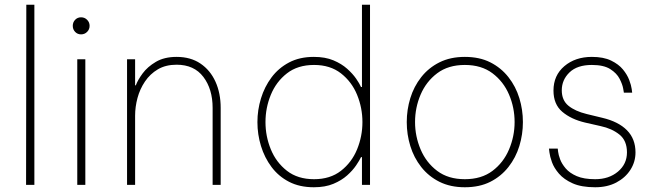

<svg xmlns="http://www.w3.org/2000/svg" viewBox="-20 -780 2756 810"><path d="M90 0 91 -760H125V0Z M322 -635Q307 -635 297 -645.5Q287 -656 287 -671Q287 -686 297 -696.5Q307 -707 322 -707Q337 -707 347.5 -696.5Q358 -686 358 -671Q358 -656 347.5 -645.5Q337 -635 322 -635ZM306 0V-530H340V0Z M516 0V-530H550V-420H553Q561 -442 581.5 -470Q602 -498 637.5 -519Q673 -540 725 -540Q784 -540 825.5 -512Q867 -484 889 -435.5Q911 -387 911 -325V0H877V-325Q877 -404 838 -455.5Q799 -507 725 -507Q679 -507 646 -487.5Q613 -468 591.5 -436Q570 -404 560 -366.5Q550 -329 550 -292V0Z M1304 10Q1244 10 1199.5 -13Q1155 -36 1125.5 -75.5Q1096 -115 1081 -164Q1066 -213 1066 -265Q1066 -316 1081 -365Q1096 -414 1125.5 -453.5Q1155 -493 1199.5 -516.5Q1244 -540 1304 -540Q1352 -540 1386.5 -525.5Q1421 -511 1444.5 -490Q1468 -469 1482.5 -448Q1497 -427 1503 -413H1507V-760H1541V0H1507V-117H1503Q1497 -104 1482.5 -82.5Q1468 -61 1444.5 -40Q1421 -19 1386.5 -4.5Q1352 10 1304 10ZM1305 -24Q1373 -24 1418.5 -59.5Q1464 -95 1486.5 -150Q1509 -205 1509 -265Q1509 -325 1486.5 -380Q1464 -435 1418.5 -470.5Q1373 -506 1305 -506Q1236 -506 1190.5 -470.5Q1145 -435 1122.5 -380Q1100 -325 1100 -265Q1100 -205 1122.5 -150Q1145 -95 1190.5 -59.5Q1236 -24 1305 -24Z M1941 10Q1880 10 1834 -13Q1788 -36 1757 -75.5Q1726 -115 1711 -164Q1696 -213 1696 -265Q1696 -317 1711 -366Q1726 -415 1757 -454.5Q1788 -494 1834 -517Q1880 -540 1941 -540Q2003 -540 2048.5 -517Q2094 -494 2125 -454.5Q2156 -415 2171 -366Q2186 -317 2186 -265Q2186 -213 2171 -164Q2156 -115 2125 -75.5Q2094 -36 2048.5 -13Q2003 10 1941 10ZM1941 -24Q2011 -24 2057.5 -59Q2104 -94 2127.5 -149.5Q2151 -205 2151 -265Q2151 -326 2127.5 -381Q2104 -436 2057.5 -471Q2011 -506 1941 -506Q1871 -506 1824.5 -471Q1778 -436 1754.5 -381Q1731 -326 1731 -265Q1731 -205 1754.5 -149.5Q1778 -94 1824.5 -59Q1871 -24 1941 -24Z M2491 10Q2433 10 2396 -6.5Q2359 -23 2338 -47.5Q2317 -72 2308.5 -96Q2300 -120 2298 -136.5Q2296 -153 2296 -153H2333Q2333 -153 2334.5 -140Q2336 -127 2343 -108Q2350 -89 2366.5 -69.5Q2383 -50 2413 -37Q2443 -24 2491 -24Q2549 -24 2587 -56Q2625 -88 2625 -137Q2625 -187 2593 -212.5Q2561 -238 2514 -248L2448 -263Q2389 -277 2352 -308.5Q2315 -340 2315 -398Q2315 -462 2361 -501Q2407 -540 2477 -540Q2526 -540 2558 -524.5Q2590 -509 2608 -487Q2626 -465 2634.5 -442.5Q2643 -420 2645 -404.5Q2647 -389 2647 -389H2612Q2612 -389 2609 -406.5Q2606 -424 2594 -447.5Q2582 -471 2554.5 -488.5Q2527 -506 2477 -506Q2415 -506 2382.5 -474.5Q2350 -443 2350 -399Q2350 -357 2378 -334Q2406 -311 2455 -299L2521 -283Q2589 -267 2625 -230.5Q2661 -194 2661 -137Q2661 -97 2639.5 -63.5Q2618 -30 2580 -10Q2542 10 2491 10Z"/></svg>

Font: Be Vietnam Pro Thin
Style: Regular
Weight: 100
Designer: Lam Bao, Tony Le, Vietanh Nguyen
Foundry: Yellow Type Foundry
Version: Version 1.002; ttfautohint (v1.8.3)